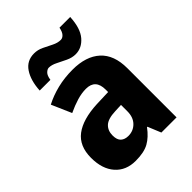

<svg xmlns="http://www.w3.org/2000/svg" viewBox="-219 -877 1002 1002"><g transform="rotate(-45 282.0 -376.5)"><path d="M292 -560Q391 -560 445.5 -510.5Q500 -461 500 -363V0H388L358 -73H355Q323 -30 287 -10Q251 10 189 10Q118 10 76.5 -37Q35 -84 35 -166Q35 -253 91 -295.5Q147 -338 255 -343L341 -346V-364Q341 -440 271 -440Q239 -440 204 -429.5Q169 -419 131 -401L83 -511Q127 -534 179.5 -547Q232 -560 292 -560ZM296 -249Q242 -247 219.5 -226Q197 -205 197 -169Q197 -137 212.5 -123Q228 -109 254 -109Q291 -109 316 -134.5Q341 -160 341 -204V-251ZM94 -604Q98 -675 127 -718.5Q156 -762 210 -762Q237 -762 262 -750Q287 -738 311.5 -725.5Q336 -713 359 -713Q372 -713 383 -725Q394 -737 399 -763H478Q474 -683 440.5 -644Q407 -605 361 -605Q335 -605 308.5 -617.5Q282 -630 257.5 -642.5Q233 -655 212 -655Q201 -655 189 -643.5Q177 -632 173 -604Z"/></g></svg>

Font: Noto Sans Tamil SemiCondensed ExtraBold
Style: Regular
Weight: 800
Width: 4
Designer: Jelle Bosma - Monotype Design Team
Foundry: Monotype Imaging Inc.
Version: Version 2.004; ttfautohint (v1.8.4.7-5d5b)